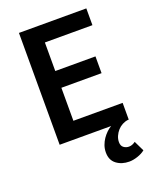

<svg xmlns="http://www.w3.org/2000/svg" viewBox="-159 -745 855 1055"><g transform="rotate(-20 269.0 -218.0)"><path d="M412 218Q368 218 337.5 195Q307 172 307 127Q307 105 314 85.5Q321 66 332 50Q343 34 356.5 21Q370 8 384 0H83V-654H477V-556H199V-389H434V-291H199V-98H487V0H482Q465 2 449 10.5Q433 19 421 32.5Q409 46 401.5 63Q394 80 394 98Q394 120 407.5 130Q421 140 438 140Q449 140 458.5 136Q468 132 476 126L505 186Q488 200 461.5 209Q435 218 412 218Z"/></g></svg>

Font: Giro Sans Semibold
Style: Regular
Weight: 600
Designer: Paul D. Hunt
Foundry: Adobe Systems Incorporated
Version: Version 1.000;PS 1.0;hotconv 1.0.88;makeotf.lib2.5.647800